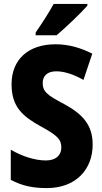

<svg xmlns="http://www.w3.org/2000/svg" viewBox="-20 -950 523 980"><path d="M426 -921V-930H254C230 -886 195 -832 162 -784V-770H269C318 -812 394 -884 426 -921ZM453 -212C453 -312 402 -367 309 -418C219 -465 198 -483 198 -527C198 -561 220 -586 267 -586C308 -586 355 -571 406 -542L451 -676C394 -705 332 -724 264 -724C124 -724 39 -646 39 -520C39 -404 96 -356 188 -305C273 -259 293 -238 293 -197C293 -159 267 -131 214 -131C161 -131 94 -151 35 -186V-32C94 -1 148 10 219 10C367 10 453 -85 453 -212Z"/></svg>

Font: Noto Sans Khmer UI Condensed ExtraBold
Style: Regular
Weight: 800
Width: 3
Designer: Danh Hong and the Monotype Design Team
Foundry: Monotype Imaging Inc.
Version: Version 2.002